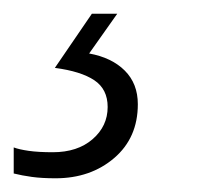

<svg xmlns="http://www.w3.org/2000/svg" viewBox="-90 -20 312 280"><path d="M-9 240Q-29 240 -43.5 238Q-58 236 -70 233V195Q-62 198 -48 200Q-34 202 -13 202Q23 202 45 183Q67 164 67 136Q67 110 47.5 97Q28 84 -10 79L44 0H81L40 58Q73 64 92 83Q111 102 111 132Q111 181 76.5 210.5Q42 240 -9 240Z"/></svg>

Font: Noto Sans ExtraCondensed Light
Style: Italic
Weight: 300
Width: 2
Italic angle: -12°
Designer: Monotype Design Team
Foundry: Monotype Imaging Inc.
Version: Version 2.013; ttfautohint (v1.8.4.7-5d5b)